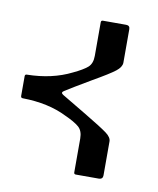

<svg xmlns="http://www.w3.org/2000/svg" viewBox="-106 -615 403 489"><g transform="rotate(10 96.0 -371.0)"><path d="M122.1 -569.8H182.1Q191.9 -569.8 191.9 -560.1V-473.1Q191.4 -461.9 177.7 -451.2Q164.1 -440.4 119.1 -414.6Q74.2 -388.2 55.2 -376Q47.4 -371.1 55.2 -366.2Q75.2 -354.5 119.1 -328.1Q163.1 -301.8 177.7 -291Q192.4 -280.3 191.9 -269V-182.1Q191.9 -172.4 182.1 -171.9H122.1Q117.2 -171.9 117.2 -176.8V-264.2Q117.2 -284.2 106 -293.9Q94.7 -303.7 69.8 -314.9Q22 -338.9 -44.9 -339.8Q-49.8 -339.8 -49.8 -345.2V-396Q-49.8 -400.9 -44.9 -400.9Q20 -401.9 69.8 -426.8Q94.7 -438.5 106 -448.2Q117.2 -458 117.2 -478V-564.9Q117.2 -569.8 122.1 -569.8Z"/></g></svg>

Font: BrevierViennese-Regular
Style: Regular
Weight: 400
Designer: Johannes Lang & Ellmer Stefan
Foundry: Johannes Lang & Ellmer Stefan
Version: Version 1.001;PS 001.001;hotconv 1.0.70;makeotf.lib2.5.58329